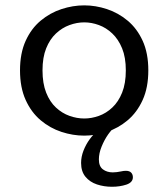

<svg xmlns="http://www.w3.org/2000/svg" viewBox="-20 -508 624 734"><path d="M302 10.5Q258.5 10.5 215 -3.8Q171.5 -18 135.5 -48.2Q99.5 -78.5 78 -126Q56.5 -173.5 56.5 -239Q56.5 -304.5 78 -351.8Q99.5 -399 135.5 -429Q171.5 -459 215 -473.2Q258.5 -487.5 302 -487.5Q345.5 -487.5 388.8 -473.2Q432 -459 468 -429Q504 -399 525.5 -351.8Q547 -304.5 547 -239Q547 -173.5 525.5 -126Q504 -78.5 468 -48.2Q432 -18 388.8 -3.8Q345.5 10.5 302 10.5ZM302 -55Q330 -55 358 -65Q386 -75 409.2 -96.8Q432.5 -118.5 446.8 -153.8Q461 -189 461 -239Q461 -288.5 446.8 -323.2Q432.5 -358 409.2 -380Q386 -402 358 -412.2Q330 -422.5 302 -422.5Q274 -422.5 245.8 -412.2Q217.5 -402 194 -380Q170.5 -358 156.5 -323.2Q142.5 -288.5 142.5 -239Q142.5 -189 156.5 -153.8Q170.5 -118.5 194 -96.8Q217.5 -75 245.8 -65Q274 -55 302 -55ZM408 206Q377.5 206 350.5 197Q323.5 188 306.8 167.8Q290 147.5 290 115Q290 91.5 299.2 67.8Q308.5 44 323 24.2Q337.5 4.5 352.8 -8Q368 -20.5 380 -21.5H419Q407.5 -14 393.2 6.2Q379 26.5 368.5 52.2Q358 78 358 101.5Q358 128 373.5 139.5Q389 151 411 151Q418 151 426.5 150Q435 149 441.5 147.5Q447.5 146 452.5 145.5Q457.5 145 461.5 145Q475 145 481.5 152Q488 159 488 169.5Q488 189.5 463 197.8Q438 206 408 206Z"/></svg>

Font: Sono
Style: Regular
Weight: 400
Designer: Tyler Finck
Foundry: Tyler Finck
Version: Version 2.112